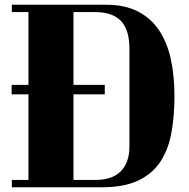

<svg xmlns="http://www.w3.org/2000/svg" viewBox="-20 -729 799 810"><path d="M30 -709H428Q506 -709 561 -681Q616 -653 650.5 -602Q685 -551 700.5 -480Q716 -409 716 -324Q716 -239 703 -168Q690 -97 656 -46Q622 5 562.5 33Q503 61 410 61H30V30H100V-331H29V-371H100V-678H30ZM290 -331V30H385Q414 30 440 22.5Q466 15 485 -2Q504 -19 515 -46Q526 -73 526 -112V-524Q526 -603 490.5 -640.5Q455 -678 380 -678H290V-371H422V-331Z"/></svg>

Font: Cafe24 ClassicType
Style: Regular
Weight: 400
Designer: Cafe24 thkim, hmlim, mnelim & 4IR
Foundry: Cafe24
Version: Version 1.000